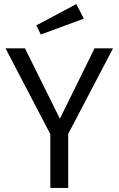

<svg xmlns="http://www.w3.org/2000/svg" viewBox="-20 -926 584 946"><path d="M316 -266V0H228V-265L7 -688H103L275 -341L446 -688H537ZM393 -834 181 -756 159 -801 356 -906Z"/></svg>

Font: FiraSans
Style: Regular
Weight: 350
Designer: Carrois Corporate & Edenspiekermann AG
Foundry: Carrois Corporate GbR & Edenspiekermann AG
Version: Version 3.106;PS 003.106;hotconv 1.0.70;makeotf.lib2.5.58329